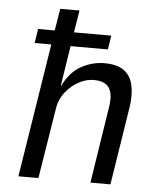

<svg xmlns="http://www.w3.org/2000/svg" viewBox="-51 -750 662 794"><g transform="rotate(5 279.5 -352.5)"><path d="M55 0 143 -555H74L83 -614H152L167 -705H247L232 -613H387L378 -555H223L197 -389H199Q228 -448 274 -472.5Q320 -497 369 -497Q422 -497 450.5 -476Q479 -455 487.5 -416Q496 -377 488 -324L437 0H354L403 -315Q409 -349 404.5 -373.5Q400 -398 382.5 -411Q365 -424 331 -424Q299 -424 267.5 -406.5Q236 -389 214 -360.5Q192 -332 186 -298L138 0Z"/></g></svg>

Font: Nunito Sans 7pt Condensed
Style: Italic
Weight: 400
Width: 3
Italic angle: -9°
Designer: Vernon Adams
Foundry: Vernon Adams
Version: Version 3.101;gftools[0.9.27]